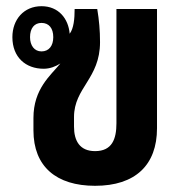

<svg xmlns="http://www.w3.org/2000/svg" viewBox="-20 -587 589 620"><path d="M287 13C417 13 487 -54 487 -173V-558H356V-189C356 -138 342 -99 287 -99C237 -99 219 -133 219 -178V-209C219 -304 303 -333 303 -451C303 -489 300 -522 294 -558H221C221 -526 218 -495 205 -478C201 -527 169 -567 114 -567C57 -567 20 -524 20 -467C20 -402 63 -365 121 -365C141 -365 159 -372 175 -382C143 -343 88 -300 88 -206V-166C88 -49 162 13 287 13ZM114 -421C91 -421 77 -440 77 -467C77 -496 91 -513 114 -513C138 -513 152 -496 152 -467C152 -439 138 -421 114 -421Z"/></svg>

Font: Noto Sans Thai Looped Condensed
Style: Bold
Weight: 700
Width: 3
Designer: Sasikarn Vongin, Ben Mitchell
Foundry: The Fontpad Ltd
Version: Version 1.001